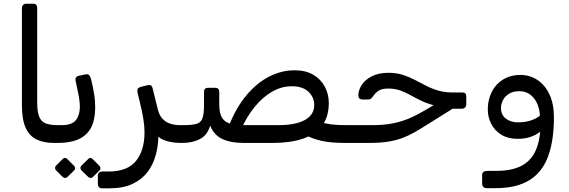

<svg xmlns="http://www.w3.org/2000/svg" viewBox="-20 -770 3072 1037"><path d="M288.4 1.9H270.1Q216.3 1.9 177.9 -16.5Q139.5 -34.8 119 -79.1Q98.4 -123.4 98.4 -200.9V-725.4Q98.4 -736.4 104.8 -743.2Q111.2 -750 124.4 -750H158.5Q170.9 -750 175.9 -743.5Q180.9 -737 180.9 -727V-217.6Q180.9 -164.6 192.4 -138.1Q203.9 -111.6 228.7 -102.8Q253.4 -94.1 291.5 -94.1H303.4Q318.4 -94.1 318.4 -79.1V-28.1Q318.4 1.9 288.4 1.9Z M288 1.9Q281 1.9 277 -3.8Q273 -9.4 273 -16.4V-67.3Q273 -94.1 303 -94.1H314.8Q374.7 -94.1 395.4 -128.9Q416.2 -163.7 409.7 -220.7Q407.3 -246.2 401.1 -273.2Q395 -300.1 389.6 -327Q385.8 -343.7 390 -351.1Q394.2 -358.4 404.4 -360.4L442.5 -368.4Q457.1 -371.4 463.5 -361.8Q469.9 -352.3 472.3 -340.2Q476.3 -324.6 480.4 -305.3Q484.5 -286 488 -264.5Q491.5 -243 493.1 -220.3Q498 -150.7 480.7 -100.9Q463.4 -51 416.9 -24.4Q370.5 2.2 288 1.9ZM343 187.1Q338.4 191.7 331.5 191.2Q324.6 190.7 319 186.1L282.1 149.2Q277.6 144.5 277.5 137.2Q277.4 130 282.1 125.3L319 88.4Q324.6 82.8 331.1 82.8Q337.6 82.8 343 88.4L379.7 125.3Q385.2 130 385.7 137.3Q386.2 144.7 380.7 150.2ZM480.7 187.1Q476.2 191.7 469.3 191.2Q462.5 190.7 456.9 186.1L419.1 149.2Q414.5 144.5 414.4 137.2Q414.3 129.8 419.1 125.3L456.9 88.4Q462.5 82.8 468.8 82.8Q475.2 82.8 479.7 88.4L516.6 125.3Q522.2 130 522.7 137.3Q523.2 144.7 517.6 150.2Z M531.7 247.1Q519.9 247.1 514.2 240.6Q508.6 234.2 508.6 222.3V178.6Q508.6 167.3 515.2 161.8Q521.8 156.2 534.3 156.2H567.6Q668 156.2 714.3 99.5Q760.5 42.9 760.5 -55.1Q760.5 -88.6 754.7 -125.1Q748.9 -161.6 739.7 -199.6L722.6 -270.7Q720.2 -282.1 723.8 -289.7Q727.4 -297.2 741.1 -300.8L776 -309.6Q786.9 -312.1 792 -310.2Q797.2 -308.2 800.3 -303.3Q803.4 -298.4 804.7 -291.3L833.2 -176.4Q841.4 -144.2 860.1 -126Q878.7 -107.7 902.8 -100.9Q926.8 -94.1 951.4 -94.1H971Q988.4 -94.1 988.4 -79.1V-28.1Q988.4 1.9 958.4 1.9Q914.8 1.9 881 -8.2Q847.1 -18.3 835.6 -32.7Q834.2 19.2 820.7 69.1Q807.1 119 776.8 159.1Q746.4 199.1 696 223.1Q645.6 247.1 571.2 247.1Z M1842.2 1.9Q1769 1.9 1720.2 -8.6Q1671.3 -19 1630.6 -40L1704.9 -113.2Q1725 -106.2 1745 -102.2Q1765.1 -98.1 1791.7 -96.1Q1818.2 -94.1 1857.2 -94.1Q1872.2 -94.1 1872.2 -79.1V-28.1Q1872.2 1.9 1842.2 1.9ZM966.1 1.9Q955.9 1.9 949.4 -1.7Q943 -5.3 943 -22.1V-72.2Q943 -86.2 951 -90.1Q959 -94.1 973 -94.1Q1018.5 -94.1 1042.1 -101.3Q1065.6 -108.6 1073.7 -132.1Q1081.8 -155.6 1081.8 -202.2V-273.4Q1081.8 -295.8 1103.6 -295.8H1142.4Q1164.2 -295.8 1164.2 -273.4V-206Q1164.2 -165.6 1175.8 -140.8Q1187.3 -116 1214.9 -105Q1242.5 -94.1 1289.7 -94.1H1483.5Q1576.4 -94.1 1626.7 -121.9Q1677.1 -149.8 1677.1 -203.1Q1677.1 -245.2 1645.4 -274.8Q1613.8 -304.4 1555 -304.1Q1499.1 -303.9 1448.2 -274Q1397.4 -244.2 1356 -193.2Q1314.5 -142.3 1284.7 -76.9L1214.1 -85.1Q1254.2 -187.9 1311 -255.5Q1367.8 -323.1 1434.7 -356.8Q1501.5 -390.4 1571.1 -390.4Q1631.7 -390.4 1672.8 -365.8Q1713.9 -341.2 1734.8 -301.1Q1755.8 -260.9 1755.8 -214.1Q1755.8 -137.7 1718.9 -90.3Q1682 -42.9 1614.8 -20.5Q1547.6 1.9 1457.1 1.9H1292.9Q1227.6 1.9 1182.4 -18.4Q1137.2 -38.6 1114.9 -91.4Q1100.3 -39.7 1059.9 -18.9Q1019.5 1.9 966.1 1.9Z M1842 1.9Q1827 1.9 1827 -13.1V-64.1Q1827 -94.1 1857 -94.1H1992.1Q2050.9 -94.1 2098.5 -103.1Q2146.1 -112.2 2188.1 -129.8Q2230.1 -147.5 2272.9 -172.9L2369.2 -229.8L2446 -196.2L2283.6 -94.6Q2250.2 -73.4 2220 -56.1Q2189.9 -38.8 2155.9 -25.7Q2121.9 -12.6 2078.7 -5.3Q2035.4 1.9 1976.4 1.9ZM2419.6 -182.9V-190.6Q2366.1 -190.6 2326.3 -200.7Q2286.5 -210.7 2255.4 -225.7Q2224.4 -240.7 2197 -256.1Q2169.7 -271.4 2141 -281.6Q2112.2 -291.7 2076.1 -291.7Q2042.4 -291.7 2024.7 -279.8Q2006.9 -267.9 1996 -251.4Q1989.4 -241.9 1983.8 -237.2Q1978.2 -232.6 1964.6 -232.6H1939.6Q1915.4 -232.6 1915.4 -254.4Q1915.4 -282.2 1933.1 -310.3Q1950.7 -338.4 1987.3 -357.6Q2023.9 -376.8 2078.7 -376.8Q2120.6 -376.8 2154.4 -366.1Q2188.1 -355.4 2218.4 -339.7Q2248.7 -324.1 2279.4 -308Q2310.1 -291.9 2345.6 -281.2Q2381.2 -270.5 2426.7 -270.5H2475.3Q2489.9 -270.5 2494.2 -264.6Q2498.4 -258.7 2498.4 -244.4V-206.8Q2498.4 -196.1 2491.9 -189.5Q2485.3 -182.9 2473.6 -182.9Z M2611.5 246.3Q2598.3 246.3 2591.2 240.2Q2584.1 234 2584.1 219.5V175.6Q2584.1 164.3 2591.2 158.6Q2598.3 153 2612.8 153L2662.9 152.8Q2749.7 152.6 2803.1 121.9Q2856.5 91.3 2879.7 26.8Q2903 -37.7 2899.1 -138.3L2971.8 -135.9Q2971.8 -10.2 2940.1 75.2Q2908.4 160.6 2838.8 203.5Q2769.2 246.3 2656.2 246.3ZM2896.5 -137.4Q2894.2 -201 2864 -239.2Q2833.8 -277.4 2784.7 -277.4Q2751.3 -277.4 2729.3 -263.7Q2707.2 -250 2696.5 -229Q2685.7 -208.1 2685.7 -186.1Q2685.7 -149.7 2712.1 -129.4Q2738.4 -109.1 2778 -109.1Q2822.2 -109.1 2857.2 -123.1Q2892.2 -137.1 2904.1 -154.2L2914.5 -75.4Q2893.7 -50.1 2856.7 -34.7Q2819.8 -19.3 2771.6 -20.2Q2720.7 -21.1 2685.7 -43.6Q2650.7 -66 2632.7 -101.7Q2614.6 -137.5 2614.6 -179Q2614.6 -217.2 2626.5 -251.1Q2638.3 -284.9 2661 -310.4Q2683.7 -335.9 2716.4 -350.6Q2749.1 -365.3 2789.9 -365.3Q2842.3 -365.3 2883.3 -337.8Q2924.2 -310.4 2948 -259.3Q2971.8 -208.2 2971.8 -135.9Z"/></svg>

Font: Rubik Light
Style: Regular
Weight: 300
Designer: Hubert and Fischer
Foundry: Hubert and Fischer
Version: Version 2.300;gftools[0.9.30]